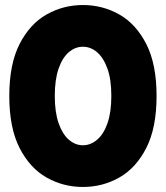

<svg xmlns="http://www.w3.org/2000/svg" viewBox="-20 -732 660 764"><path d="M17 -350Q17 -477 58 -557Q99 -637 165.5 -674.5Q232 -712 310 -712Q388 -712 454.5 -674.5Q521 -637 562 -557Q603 -477 603 -350Q603 -223 562 -143Q521 -63 454.5 -25.5Q388 12 310 12Q232 12 165.5 -25.5Q99 -63 58 -143Q17 -223 17 -350ZM198 -350Q198 -286 213 -242.5Q228 -199 253.5 -176.5Q279 -154 310 -154Q341 -154 367 -176.5Q393 -199 408 -242.5Q423 -286 423 -350Q423 -416 407.5 -459Q392 -502 366.5 -524Q341 -546 310 -546Q279 -546 253.5 -524Q228 -502 213 -458.5Q198 -415 198 -350Z"/></svg>

Font: Phudu ExtraBold
Style: Regular
Weight: 800
Version: Version 1.005;gftools[0.9.23]